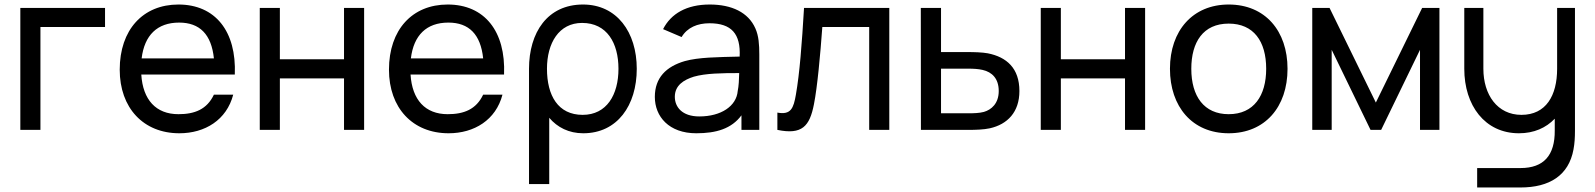

<svg xmlns="http://www.w3.org/2000/svg" viewBox="-20 -575 7062 850"><path d="M70 0H159V-455.5H445V-540H70Z M774 15C887.5 15 983.5 -44 1012.5 -156H927C896 -90.5 841.5 -69.5 770 -69.5C670.5 -69.5 612.5 -133 605.5 -245H1019.5C1027.5 -437 932.5 -555 770 -555C613 -555 510 -443.5 510 -266.5C510 -97.5 614.5 15 774 15ZM607 -316.5C619.5 -419 676 -475 773 -475C864.5 -475 916 -422.5 927 -316.5Z M1130 0H1219V-228H1503V0H1592V-540H1503V-312.5H1219V-540H1130Z M1966 15C2079.5 15 2175.5 -44 2204.5 -156H2119C2088 -90.5 2033.5 -69.5 1962 -69.5C1862.5 -69.5 1804.5 -133 1797.5 -245H2211.5C2219.5 -437 2124.5 -555 1962 -555C1805 -555 1702 -443.5 1702 -266.5C1702 -97.5 1806.5 15 1966 15ZM1799 -316.5C1811.5 -419 1868 -475 1965 -475C2056.5 -475 2108 -422.5 2119 -316.5Z M2562 15C2713 15 2799 -108.5 2799 -270.5C2799 -432.5 2711 -555 2561 -555C2403.5 -555 2322 -431 2322 -270.5V240H2411.5V-53.5C2447.5 -11 2498.5 15 2562 15ZM2401.5 -270.5C2401.5 -384.5 2454.5 -473.5 2557 -473.5C2667 -473.5 2718 -384.5 2718 -270.5C2718 -155.5 2666 -66.5 2559.5 -66.5C2450.5 -66.5 2401.5 -152 2401.5 -270.5Z M2915.5 -446 2997.5 -411C3023 -453.5 3068 -472 3121 -472C3218 -472 3259.5 -425.5 3254.5 -324.5C3154.5 -322 3073 -321.5 3011.5 -304.5C2929.5 -280.5 2879 -231 2879 -146C2879 -59 2941.5 15 3062.5 15C3150.5 15 3218.5 -5 3262.5 -64.5V0H3341.5V-334C3341.5 -377 3339 -416.5 3324 -449.5C3293 -520 3219.5 -555 3122 -555C3019.5 -555 2950.5 -514.5 2915.5 -446ZM2967.5 -146.5C2967.5 -197 3007 -221.5 3051.5 -235.5C3104 -250.5 3176 -251.5 3252.5 -251.5C3252 -225.5 3250.5 -193.5 3246 -172.5C3240.5 -105 3172 -59.5 3076 -59.5C2999 -59.5 2967.5 -102 2967.5 -146.5Z M3421.5 -76.5V0C3530.5 22.5 3564.5 -15.5 3583.5 -114C3598.5 -189.5 3611.5 -332 3620.5 -455.5H3828V0H3917V-540H3539.5C3530 -379.5 3520 -250.5 3503.5 -156C3493 -95.5 3481.5 -65.5 3421.5 -76.5Z M4057 0H4267.5C4298 0 4335 -1 4362 -7C4440 -24.5 4493 -78.5 4493 -172C4493 -273 4436.5 -322.5 4353 -339C4328.5 -343.5 4293.5 -344.5 4262.5 -344.5H4146V-540H4056.5ZM4146 -73.5V-271H4269C4288 -271 4310.5 -270 4330 -265.5C4372 -256 4401.5 -227 4401.5 -172C4401.5 -117 4369 -89 4335.5 -79.5C4315.5 -74 4288.5 -73.5 4269 -73.5Z M4587.5 0H4676.5V-228H4960.5V0H5049.5V-540H4960.5V-312.5H4676.5V-540H4587.5Z M5419.5 15C5580 15 5680 -101 5680 -270.5C5680 -437.5 5581.5 -555 5419.5 -555C5261 -555 5159.5 -440 5159.5 -270.5C5159.5 -103 5258 15 5419.5 15ZM5254 -270.5C5254 -388.5 5306.5 -470.5 5419.5 -470.5C5530 -470.5 5585.5 -392 5585.5 -270.5C5585.5 -151.5 5531 -69.5 5419.5 -69.5C5310.5 -69.5 5254 -148.5 5254 -270.5Z M5789.5 0H5875.5V-354.5L6047.5 0H6094.5L6266.5 -354.5V0H6352.5V-540H6276L6071 -121L5866 -540H5789.5Z M6462.5 -270.5C6462.5 -108.5 6553.5 15 6704.5 15C6771 15 6824.5 -9 6863 -49.5V2.5C6864 112.5 6814.5 169 6711.5 169H6519.5V255H6711C6840 255 6925 201.5 6946 86.5C6951 60 6952.5 33.5 6952.5 3.5V-540H6873.5V-270.5C6873.5 -152 6824.5 -66.5 6715.5 -66.5C6609 -66.5 6547 -155.5 6547 -270.5V-540H6462.5Z"/></svg>

Font: Eudonet Medium
Style: Regular
Weight: 500
Designer: Mikhail Sharanda
Foundry: Mikhail Sharanda
Version: Version 4.503;Glyphs 3.1.2 (3151)